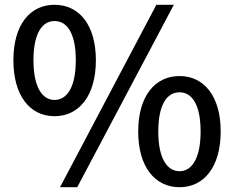

<svg xmlns="http://www.w3.org/2000/svg" viewBox="-20 -770 979 803"><path d="M208 -284C311 -284 381 -370 381 -518C381 -666 311 -750 208 -750C105 -750 36 -666 36 -518C36 -370 105 -284 208 -284ZM208 -352C157 -352 120 -405 120 -518C120 -632 157 -682 208 -682C260 -682 297 -632 297 -518C297 -405 260 -352 208 -352ZM231 13H303L707 -750H634ZM731 13C833 13 903 -72 903 -220C903 -368 833 -452 731 -452C628 -452 558 -368 558 -220C558 -72 628 13 731 13ZM731 -54C679 -54 642 -107 642 -220C642 -334 679 -384 731 -384C782 -384 819 -334 819 -220C819 -107 782 -54 731 -54Z"/></svg>

Font: Noto Sans CJK JP Medium
Style: Regular
Weight: 500
Designer: Ryoko NISHIZUKA (kana & ideographs); Paul D. Hunt (Latin, Greek & Cyrillic); Wenlong ZHANG (bopomofo); Sandoll Communica
Foundry: Adobe Systems Incorporated
Version: Version 1.004;PS 1.004;hotconv 1.0.82;makeotf.lib2.5.63406